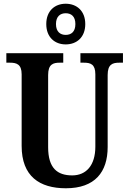

<svg xmlns="http://www.w3.org/2000/svg" viewBox="-20 -999 693 1029"><path d="M332 -761C391 -761 437 -799 437 -870C437 -941 391 -979 332 -979C274 -979 228 -941 228 -870C228 -799 274 -761 332 -761ZM332 -812C304 -812 280 -828 280 -870C280 -912 304 -928 332 -928C361 -928 384 -912 384 -870C384 -828 361 -812 332 -812ZM333 10C489 10 557 -77 557 -211V-597C557 -655 584 -663 619 -663H639V-714H411V-663H430C465 -663 491 -655 491 -601V-213C491 -113 442 -59 367 -59C288 -59 238 -97 238 -210V-597C238 -655 265 -663 300 -663H319V-714H14V-663H34C68 -663 96 -655 96 -601V-217C96 -54 192 10 333 10Z"/></svg>

Font: Noto Serif Georgian Condensed Bold
Style: Regular
Weight: 700
Width: 3
Designer: Monotype Design Team, Akaki Razmadze
Foundry: Google LLC
Version: Version 2.003